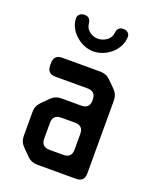

<svg xmlns="http://www.w3.org/2000/svg" viewBox="-134 -781 706 868"><g transform="rotate(20 219.0 -347.0)"><path d="M103 -12Q123 8 152 8H338Q378 8 378 -32V-383Q378 -412 358 -432L325 -465Q305 -485 276 -485H93Q53 -485 53 -445V-434Q53 -394 93 -394H247Q287 -394 287 -354V-351Q287 -311 247 -311H152Q123 -311 103 -291L71 -259Q50 -238 50 -210V-94Q50 -65 70 -45ZM141 -114V-189Q141 -229 181 -229H247Q287 -229 287 -189V-114Q287 -74 247 -74H181Q141 -74 141 -114ZM90 -676Q90 -652 101 -630.5Q112 -609 130 -594Q147 -578 169 -569Q191 -560 214 -560Q237 -560 259.5 -569Q282 -578 300 -594Q317 -609 328 -630.5Q339 -652 339 -676Q339 -686 331 -694Q323 -702 308 -702Q280 -702 277 -671Q275 -649 256 -635Q237 -621 214 -621Q191 -621 173 -635Q155 -649 153 -671Q150 -702 122 -702Q107 -702 98.5 -694Q90 -686 90 -676Z"/></g></svg>

Font: WDXL Lubrifont TC
Style: Regular
Weight: 400
Designer: [WDXL Lubrifont] Copyright 2020-2022 (c) NightFurySL2001, Skr-ZERO; [ZCOOL QingKe HuangYou] Copyright 2018-2022 (c) The 
Version: Version 2.001;hotconv 1.1.1;makeotfexe 2.6.0